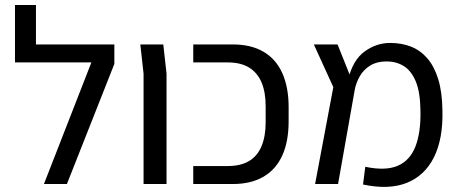

<svg xmlns="http://www.w3.org/2000/svg" viewBox="-20 -737 1840 769"><path d="M156 0 346 -487H40V-559H438V-481L248 0ZM40 -487V-717H124V-487Z M555 0V-442L542 -559H634L647 -442V0Z M754 0V-72H892Q944 -72 977.5 -92Q1011 -112 1027.5 -151.5Q1044 -191 1044 -247V-312Q1044 -368 1027.5 -407Q1011 -446 977.5 -466.5Q944 -487 892 -487H754V-559H913Q985 -559 1035 -530Q1085 -501 1110.5 -444.5Q1136 -388 1136 -308V-251Q1136 -170 1110.5 -114Q1085 -58 1035 -29Q985 0 913 0Z M1434 2 1443 -69Q1524 -52 1573 -73Q1622 -94 1644 -150.5Q1666 -207 1664 -295Q1663 -369 1645 -411.5Q1627 -454 1597 -472.5Q1567 -491 1528 -491Q1490 -491 1463.5 -475Q1437 -459 1421.5 -432.5Q1406 -406 1400 -374L1375 -420Q1393 -496 1440 -530.5Q1487 -565 1543 -565Q1588 -565 1625.5 -550.5Q1663 -536 1691 -504Q1719 -472 1735 -420.5Q1751 -369 1752 -295Q1755 -181 1718 -107Q1681 -33 1609 -4.5Q1537 24 1434 2ZM1242 0 1315 -388 1237 -559H1332L1402 -384L1334 0Z"/></svg>

Font: Assistant Medium
Style: Regular
Weight: 500
Designer: Hebrew By Ben Nathan, Latin by Paul Hunt
Version: Version 3.000